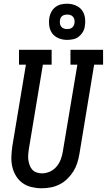

<svg xmlns="http://www.w3.org/2000/svg" viewBox="-20 -1002 573 1030"><path d="M203 8Q176 8 149 1.5Q122 -5 101 -20Q80 -35 66 -58Q52 -81 46 -107Q40 -133 41 -161Q42 -189 46 -217L119 -655H82V-735H257V-655H210L135 -204Q133 -189 131.5 -174Q130 -159 132 -144.5Q134 -130 139 -116Q144 -102 153 -92Q162 -82 176 -77Q190 -72 205 -72Q227 -72 248 -81.5Q269 -91 283.5 -108.5Q298 -126 306 -147Q314 -168 317 -189L395 -655H358V-735H533V-655H485L406 -176Q402 -152 394.5 -128Q387 -104 373.5 -82.5Q360 -61 341 -42.5Q322 -24 299 -12.5Q276 -1 251.5 3.5Q227 8 203 8ZM340 -788Q317 -788 295.5 -796.5Q274 -805 261 -822Q248 -839 244.5 -862Q241 -885 245 -909Q248 -925 256 -939.5Q264 -954 278 -964.5Q292 -975 308 -978.5Q324 -982 340 -982Q363 -982 384.5 -973.5Q406 -965 419 -948Q432 -931 435.5 -908Q439 -885 435 -861Q433 -845 424.5 -830.5Q416 -816 402.5 -805.5Q389 -795 372.5 -791.5Q356 -788 340 -788ZM340 -846Q347 -846 353.5 -847.5Q360 -849 365.5 -853Q371 -857 374.5 -863Q378 -869 379 -875Q381 -885 379.5 -894.5Q378 -904 372.5 -911Q367 -918 358.5 -921Q350 -924 340 -924Q334 -924 327.5 -922.5Q321 -921 315 -917Q309 -913 306 -907Q303 -901 302 -895Q300 -885 301.5 -875.5Q303 -866 308.5 -859Q314 -852 322.5 -849Q331 -846 340 -846Z"/></svg>

Font: Iosevka Slab Medium
Style: Italic
Weight: 500
Italic angle: -9°
Monospace: yes
Designer: Belleve Invis
Foundry: Belleve Invis
Version: Version 11.1.0; ttfautohint (v1.8.3)